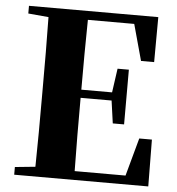

<svg xmlns="http://www.w3.org/2000/svg" viewBox="-53 -797 780 846"><g transform="rotate(5 337.0 -373.5)"><path d="M554 -548H612L613 -747H41V-713L131 -705C133 -602 133 -499 133 -395V-351C133 -247 133 -144 131 -43L41 -34V0H634L632 -207H576L530 -39H305C303 -143 303 -249 303 -360V-363H440L454 -263H504V-505H454L439 -399H303C303 -505 303 -608 305 -708H510Z"/></g></svg>

Font: Noto Serif SC Black
Style: Regular
Weight: 900
Designer: Ryoko NISHIZUKA 西塚涼子 (kana & ideographs); Frank Grießhammer (Latin, Greek & Cyrillic); Wenlong ZHANG 张文龙 (bopomofo); San
Foundry: Adobe
Version: Version 2.001;hotconv 1.1.0;makeotfexe 2.6.0